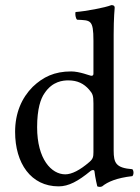

<svg xmlns="http://www.w3.org/2000/svg" viewBox="-20 -718 546 750"><path d="M345 -124C345 -105 343.1 -97.2 329 -85C292 -53 260 -37 235 -37C181 -37 125 -96 125 -221C125 -293 139 -333 154 -354C185 -401 227 -404 247 -404C283 -404 308 -391 328 -368C342 -352 345 -345 345 -314ZM334 -50.3C338.8 -54.2 348.3 -56 349 -49C351.5 -24.5 360 10 360 10C368 13 373 12.5 379 10C401 -8 436 -23 497 -30C503 -36 503 -51 497 -57C433 -62 424 -81 424 -130V-583C424 -648 428 -688 428 -688C428 -695 424 -698 415 -698C390 -688 315 -674 275 -671C273 -663 275 -647 281 -641C333 -638 345 -643 345 -559V-431C345 -424 343 -422 336 -422C332 -422 291 -439 258 -439C192 -439 148 -417 108 -379C65 -336 39 -277 39 -203C39 -80 101 10 209 10C248 10 285 -10 334 -50.3Z"/></svg>

Font: Libertinus Math
Style: Regular
Weight: 400
Designer: Philipp H. Poll
Foundry: Khaled Hosny
Version: Version 6.2